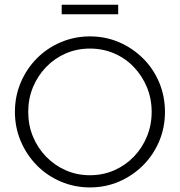

<svg xmlns="http://www.w3.org/2000/svg" viewBox="-20 -791 769 821"><path d="M364.6 10.4Q298.6 10.4 239.9 -14.6Q181.2 -39.6 137.5 -84Q93.8 -128.5 68.8 -187.2Q43.8 -245.8 43.8 -312.5Q43.8 -379.9 68.8 -438.5Q93.8 -497.2 137.5 -541.3Q181.2 -585.4 239.9 -610.4Q298.6 -635.4 364.6 -635.4Q431.2 -635.4 489.2 -610.4Q547.2 -585.4 591.7 -541.3Q636.1 -497.2 660.8 -438.2Q685.4 -379.2 685.4 -312.5Q685.4 -245.8 660.8 -187.2Q636.1 -128.5 591.7 -84Q547.2 -39.6 489.2 -14.6Q431.2 10.4 364.6 10.4ZM364.6 -41.7Q420.1 -41.7 468.4 -62.8Q516.7 -84 552.4 -121.2Q588.2 -158.3 608.3 -207.3Q628.5 -256.2 628.5 -312.5Q628.5 -368.8 608.3 -417.7Q588.2 -466.7 552.4 -504.2Q516.7 -541.7 468.4 -562.5Q420.1 -583.3 364.6 -583.3Q309 -583.3 261.1 -562.5Q213.2 -541.7 177.1 -504.2Q141 -466.7 120.8 -417.7Q100.7 -368.8 100.7 -312.5Q100.7 -256.2 120.8 -207.3Q141 -158.3 177.1 -121.2Q213.2 -84 261.1 -62.8Q309 -41.7 364.6 -41.7ZM243.8 -729.9V-770.8H485.4V-729.9Z"/></svg>

Font: Afacad Flux Light
Style: Regular
Weight: 300
Designer: Kristian Moeller
Foundry: Dicotype
Version: Version 1.100